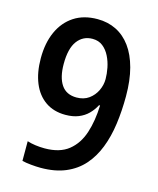

<svg xmlns="http://www.w3.org/2000/svg" viewBox="-111 -802 731 889"><g transform="rotate(15 255.0 -357.5)"><path d="M465.3 -412.6Q465.3 -342.3 456.5 -278.8Q447.8 -215.3 427.2 -162.6Q406.7 -109.9 372.6 -71.3Q338.4 -32.7 288.1 -11.5Q237.8 9.8 168.9 9.8Q147.9 9.8 122.6 7.3Q97.2 4.9 79.6 0.5V-93.8Q97.7 -87.9 119.1 -85Q140.6 -82 163.1 -82Q235.4 -82 277.6 -115.7Q319.8 -149.4 338.9 -207.8Q357.9 -266.1 360.4 -340.3H355.5Q342.8 -315.9 324 -297.1Q305.2 -278.3 278.6 -267.6Q252 -256.8 215.8 -256.8Q159.7 -256.8 119.9 -284.4Q80.1 -312 59.3 -362.5Q38.6 -413.1 38.6 -481Q38.6 -554.2 63.2 -608.6Q87.9 -663.1 134.3 -693.4Q180.7 -723.6 246.6 -723.6Q295.9 -723.6 336.2 -703.6Q376.5 -683.6 405.3 -644.3Q434.1 -605 449.7 -546.9Q465.3 -488.8 465.3 -412.6ZM247.6 -629.4Q202.1 -629.4 175 -593.3Q147.9 -557.1 147.9 -482.9Q147.9 -418.5 171.9 -383.1Q195.8 -347.7 245.1 -347.7Q279.8 -347.7 304 -365.2Q328.1 -382.8 340.8 -409.7Q353.5 -436.5 353.5 -464.8Q353.5 -490.2 347.9 -518.6Q342.3 -546.9 329.8 -572Q317.4 -597.2 297.1 -613.3Q276.9 -629.4 247.6 -629.4Z"/></g></svg>

Font: Open Sans SemiCondensed SemiBold
Style: Regular
Weight: 600
Width: 4
Designer: Monotype Design Team
Foundry: Monotype Imaging Inc.
Version: Version 3.000